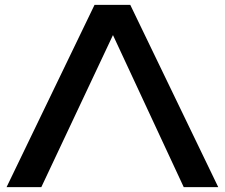

<svg xmlns="http://www.w3.org/2000/svg" viewBox="-20 -770 925 790"><path d="M150 0H7L369 -750H516L878 0H736L413 -694H477Z"/></svg>

Font: Unbounded Variable
Style: Regular
Weight: 400
Designer: Luke Prowse, Jean-Baptiste Morizot, Fátima Lázaro, Florian Runge
Foundry: NaN
Version: Version 1.600;FEAKit 1.0